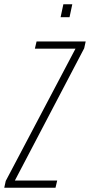

<svg xmlns="http://www.w3.org/2000/svg" viewBox="-60 -883 423 903"><path d="M-40 0 -33 -32 295 -654H104L112 -688H343L336 -656L10 -34H209L201 0ZM225 -802 238 -863H280L267 -802Z"/></svg>

Font: Saira Ultra Condensed Thin
Style: Italic
Weight: 100
Width: 1
Italic angle: -12°
Designer: Hector Gatti with collaboration of the Omnibus-Type team
Foundry: Omnibus-Type
Version: Version 1.001; ttfautohint (v1.8)